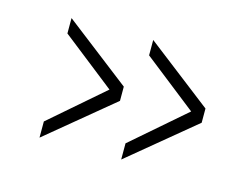

<svg xmlns="http://www.w3.org/2000/svg" viewBox="-55 -483 607 470"><g transform="rotate(15 248.5 -247.5)"><path d="M417 -254 282 -360V-399L449 -270V-234L282 -96V-137ZM210 -254 75 -360V-399L242 -270V-234L75 -96V-137Z"/></g></svg>

Font: Titillium Web ExtraLight
Style: Regular
Weight: 275
Version: Version 1.002;PS 57.000;hotconv 1.0.70;makeotf.lib2.5.55311